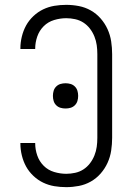

<svg xmlns="http://www.w3.org/2000/svg" viewBox="-20 -763 540 791"><path d="M253 8Q228 8 204 4Q180 0 158 -10.5Q136 -21 117.5 -38.5Q99 -56 87.5 -77Q76 -98 70 -122.5Q64 -147 64 -171V-174H125V-172Q125 -147 133.5 -122.5Q142 -98 160 -80Q178 -62 203 -54.5Q228 -47 253 -47Q271 -47 289.5 -51Q308 -55 323.5 -65Q339 -75 350.5 -90Q362 -105 369 -122.5Q376 -140 378.5 -158Q381 -176 381 -195V-540Q381 -559 378.5 -577Q376 -595 369 -612.5Q362 -630 350.5 -645Q339 -660 323.5 -670Q308 -680 289.5 -684Q271 -688 253 -688Q228 -688 203 -680.5Q178 -673 160 -655Q142 -637 133.5 -612.5Q125 -588 125 -563V-561H64V-564Q64 -588 70 -612.5Q76 -637 87.5 -658Q99 -679 117.5 -696.5Q136 -714 158 -724.5Q180 -735 204 -739Q228 -743 253 -743Q279 -743 305 -738Q331 -733 354 -720Q377 -707 394.5 -687Q412 -667 423 -643Q434 -619 438 -592.5Q442 -566 442 -540V-195Q442 -169 438 -142.5Q434 -116 423 -92Q412 -68 394.5 -48Q377 -28 354 -15Q331 -2 305 3Q279 8 253 8ZM250 -316Q239 -316 229 -319Q219 -322 211.5 -329.5Q204 -337 201 -347Q198 -357 198 -368Q198 -379 201 -389Q204 -399 211.5 -406.5Q219 -414 229 -417Q239 -420 250 -420Q261 -420 271 -417Q281 -414 288.5 -406.5Q296 -399 299 -389Q302 -379 302 -368Q302 -357 299 -347Q296 -337 288.5 -329.5Q281 -322 271 -319Q261 -316 250 -316Z"/></svg>

Font: Iosevka Custom Light
Style: Regular
Weight: 300
Monospace: yes
Designer: Belleve Invis
Foundry: Belleve Invis
Version: Version 27.3.5